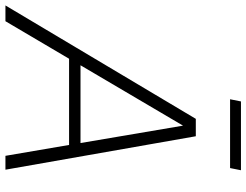

<svg xmlns="http://www.w3.org/2000/svg" viewBox="-160 -786 906 706"><g transform="rotate(90 293.0 -433.0)"><path d="M-40 0 377 -700H441L564 0H513L473 -234H156L18 0ZM180 -276H466L402 -653ZM305 -826 313 -866H566L558 -826Z"/></g></svg>

Font: Red Hat Text VF
Style: Italic
Weight: 300
Italic angle: -12°
Designer: Pentagram, MCKL
Foundry: Pentagram, MCKL
Version: Version 1.023